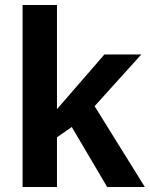

<svg xmlns="http://www.w3.org/2000/svg" viewBox="-20 -745 597 765"><path d="M557 0H407L266 -239L207 -198V0H70V-725H207V-310L396 -528H543L357 -322Z"/></svg>

Font: Libra Sans
Style: Bold
Weight: 700
Foundry: Context Ltd
Version: Version 1.000